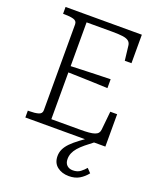

<svg xmlns="http://www.w3.org/2000/svg" viewBox="-170 -813 959 1159"><g transform="rotate(20 309.5 -233.5)"><path d="M561 -208V0H47V-44H57Q92 -44 114.5 -50.5Q137 -57 137 -79V-631Q137 -653 114.5 -659.5Q92 -666 57 -666H47V-710H537V-527H494L483 -621Q481 -639 468.5 -649Q456 -659 430.5 -662.5Q405 -666 363 -666H198V-44H385Q416 -44 438.5 -46Q461 -48 475.5 -53Q490 -58 497 -67Q504 -76 505 -89L517 -208ZM178 -384Q224 -386 269.5 -387.5Q315 -389 361 -390.5Q407 -392 452 -393V-336Q407 -338 361.5 -339.5Q316 -341 270 -342.5Q224 -344 178 -345ZM475 -31 496 -6Q464 18 440.5 37.5Q417 57 402 74.5Q387 92 379.5 110Q372 128 372 148Q372 174 386.5 188Q401 202 425 202Q454 202 473 187.5Q492 173 505 157L530 183Q509 210 481 226.5Q453 243 414 243Q369 243 339 219.5Q309 196 309 152Q309 128 319 107Q329 86 349 65.5Q369 45 400.5 21.5Q432 -2 475 -31Z"/></g></svg>

Font: Roboto Serif SemiCondensed ExtraLight
Style: Regular
Weight: 250
Width: 4
Designer: Greg Gazdowicz
Foundry: Commercial Type
Version: Version 1.007